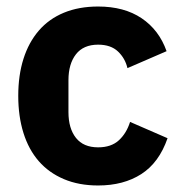

<svg xmlns="http://www.w3.org/2000/svg" viewBox="-20 -557 557 589"><path d="M281 12Q222 12 176 -7.5Q130 -27 99 -62.5Q68 -98 52 -149Q36 -200 36 -263Q36 -326 52 -376.5Q68 -427 99 -463Q130 -499 176 -518Q222 -537 281 -537Q361 -537 414.5 -501Q468 -465 491 -400L371 -348Q364 -378 342 -399Q320 -420 281 -420Q236 -420 213 -390.5Q190 -361 190 -311V-213Q190 -163 213 -134Q236 -105 281 -105Q321 -105 344.5 -126.5Q368 -148 379 -183L494 -133Q468 -58 413.5 -23Q359 12 281 12Z"/></svg>

Font: IBM Plex Sans Arabic
Style: Bold
Weight: 700
Designer: Mike Abbink, Paul van der Laan, Pieter van Rosmalen, Wael Morcos, Khajak Apelian
Foundry: Bold Monday
Version: Version 1.2